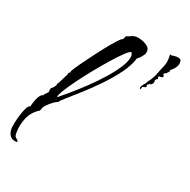

<svg xmlns="http://www.w3.org/2000/svg" viewBox="-98 -552 695 702"><g transform="rotate(20 249.5 -200.5)"><path d="M39 55Q20 55 11.5 44Q3 33 3 15Q3 9 6 -6.5Q9 -22 14.5 -40Q20 -58 26.5 -71Q33 -84 40 -84Q42 -95 48.5 -112Q55 -129 65 -137L71 -139V-141L81 -152Q84 -156 84.5 -155.5Q85 -155 85 -155Q85 -164 88 -173Q99 -180 104 -192L105 -199H107L128 -241V-242Q128 -247 132.5 -249.5Q137 -252 135 -256Q143 -270 160.5 -294.5Q178 -319 198.5 -346Q219 -373 238 -396Q257 -419 269 -429L274 -431L281 -445Q289 -447 298 -451.5Q307 -456 317 -456Q326 -456 339.5 -451.5Q353 -447 363 -439Q373 -431 372 -420L371 -411L370 -409Q361 -393 346 -382Q337 -352 313 -319.5Q289 -287 259 -256Q229 -225 200 -199Q171 -173 151.5 -156Q132 -139 130 -134Q124 -133 112.5 -124.5Q101 -116 91.5 -106Q82 -96 82 -91L78 -82Q50 -65 37.5 -36Q25 -7 25 25Q25 39 32 43Q39 47 40 55ZM120 -149Q134 -160 159 -181.5Q184 -203 212.5 -230Q241 -257 266.5 -286Q292 -315 308 -341Q324 -367 324 -386Q324 -388 322.5 -391.5Q321 -395 320 -397H319Q313 -397 296.5 -381.5Q280 -366 257.5 -340.5Q235 -315 211 -285.5Q187 -256 166.5 -228Q146 -200 133 -179Q120 -158 120 -149ZM397 -282V-281Q392 -281 394 -289Q397 -294 400 -299Q403 -304 407 -307L412 -316Q423 -330 429 -342.5Q435 -355 440 -369Q444 -379 450.5 -394.5Q457 -410 455 -438L462 -436L467 -437Q469 -437 472 -437.5Q475 -438 479 -438Q486 -438 492 -436Q498 -434 499 -428Q501 -415 494 -404Q487 -393 476 -385L474 -376L469 -373L468 -369H465L457 -363V-360L459 -358Q459 -358 460 -355Q461 -352 459 -350Q452 -348 447.5 -348.5Q443 -349 442 -344Q447 -337 442 -337Q440 -337 439.5 -335.5Q439 -334 439 -334Q437 -333 435 -331L436 -326Q435 -318 431 -314Q426 -310 425 -310Q424 -310 420 -311L419 -307H417Q414 -307 414 -303.5Q414 -300 415 -298Q412 -295 412.5 -294.5Q413 -294 402 -292Q400 -291 399.5 -288Q399 -285 397 -282Z"/></g></svg>

Font: Kolker Brush
Style: Regular
Weight: 400
Designer: Robert E. Leuschke
Foundry: Robert E. Leuschke
Version: Version 1.010; ttfautohint (v1.8.3)